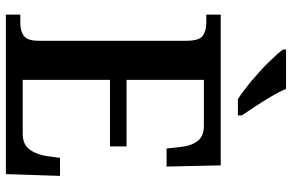

<svg xmlns="http://www.w3.org/2000/svg" viewBox="-186 -784 971 638"><g transform="rotate(90 299.0 -465.5)"><path d="M29 0V-48H58Q83 -48 99.5 -59.5Q116 -71 116 -110V-599Q116 -643 99 -654.5Q82 -666 58 -666H29V-714H530L534 -534H474L469 -579Q466 -614 450 -636Q434 -658 399 -658H246V-401H467V-346H246V-56H425Q461 -56 477.5 -79Q494 -102 499 -135L505 -180H565L559 0ZM310 -771Q282 -789 248 -817.5Q214 -846 185.5 -875Q157 -904 145 -921V-931H276Q285 -909 301 -882Q317 -855 334 -829Q351 -803 364 -784V-771Z"/></g></svg>

Font: Noto Serif SemiCondensed SemiBold
Style: Regular
Weight: 600
Width: 4
Designer: Monotype Design Team
Foundry: Monotype Imaging Inc.
Version: Version 2.013; ttfautohint (v1.8.4.7-5d5b)